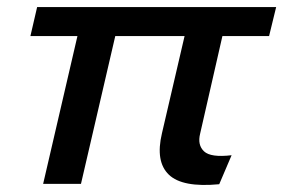

<svg xmlns="http://www.w3.org/2000/svg" viewBox="-20 -520 801 543"><path d="M102 0 199 -418H66L85 -500H761L741 -418H609L546 -142Q538 -110 557 -92Q576 -74 635 -81L600 1Q496 11 457.5 -26Q419 -63 438 -143L502 -418H306L209 0Z"/></svg>

Font: Elaine Sans Medium
Style: Italic
Weight: 500
Italic angle: -13°
Designer: Wei Huang
Foundry: Wei Huang
Version: Version 2.001;December 24, 2019;FontCreator 12.0.0.2547 64-b